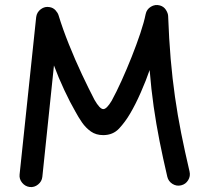

<svg xmlns="http://www.w3.org/2000/svg" viewBox="-20 -709 840 775"><path d="M100.1 45.9Q81.5 43.5 69.3 28.6Q57.1 13.7 59.1 -4.9L126 -639.6Q128.4 -659.7 144.8 -671.9Q161.1 -684.1 180.7 -680.2Q194.8 -677.7 204.1 -667.5Q213.4 -657.2 216.3 -647.5Q232.9 -592.8 258.1 -530Q283.2 -467.3 310.8 -408.7Q338.4 -350.1 361.3 -306.2Q382.8 -268.6 397 -268.6Q410.6 -268.6 430.7 -302.2Q449.7 -336.9 470.7 -383.3Q491.7 -429.7 511.5 -479.5Q531.2 -529.3 546.4 -574.5Q561.5 -619.6 567.9 -651.9Q571.8 -671.4 589.1 -681.9Q606.4 -692.4 625.5 -687Q641.1 -682.6 649.7 -669.2Q658.2 -655.8 658.7 -644.5Q662.1 -551.3 668.9 -471.4Q675.8 -391.6 686.3 -318.1Q696.8 -244.6 711.4 -171.1Q726.1 -97.7 745.1 -16.6Q749.5 2 739.5 18.3Q729.5 34.7 710.9 39.1Q692.4 43.5 676 33.2Q659.7 22.9 655.3 4.4Q637.7 -70.8 624 -139.6Q610.4 -208.5 600.3 -278.6Q590.3 -348.6 584 -426.3Q569.8 -384.8 548.1 -335.4Q526.4 -286.1 504.9 -250Q485.8 -217.3 460.9 -190.4Q436 -163.6 396.5 -163.6Q367.7 -163.6 346.9 -178.2Q326.2 -192.9 311 -214.8Q295.9 -236.8 284.2 -258.8Q263.2 -294.9 239.5 -345.5Q215.8 -396 197.8 -444.8L150.9 4.9Q148.9 23.4 133.8 35.6Q118.7 47.9 100.1 45.9Z"/></svg>

Font: Mikhak-DS2-FD Medium
Style: Regular
Weight: 500
Designer: Amin Abedi
Version: Version 3.4